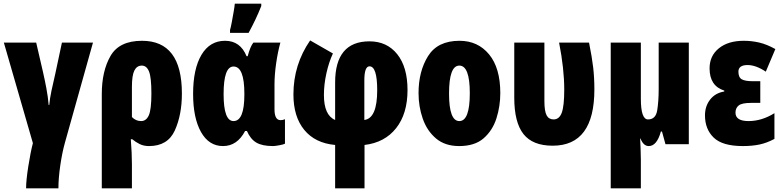

<svg xmlns="http://www.w3.org/2000/svg" viewBox="-20 -785 4264 1045"><path d="M317 -553 281 -384Q269 -333 260 -290.5Q251 -248 248 -213H245Q241 -259 232.5 -304Q224 -349 214 -393L177 -553H1L159 -6Q146 44 134 120.5Q122 197 122 240H298Q298 185 308 116Q318 47 333 -7L486 -553Z M804 -276Q804 -189 790 -157.5Q776 -126 748 -126Q719 -126 698 -148V-312Q698 -375 711.5 -401.5Q725 -428 752 -428Q778 -428 791 -396Q804 -364 804 -276ZM753 -563Q629 -563 581.5 -480.5Q534 -398 534 -273V240H698V107Q698 81 696.5 46Q695 11 692 -27H700Q718 -12 740 -1Q762 10 791 10Q893 10 931.5 -75Q970 -160 970 -276Q970 -563 753 -563Z M1333 -606Q1373 -679 1402 -752V-765H1258Q1257 -752 1252 -722.5Q1247 -693 1241.5 -664Q1236 -635 1232 -622V-606ZM1314 -72H1324Q1343 -28 1375 -9Q1407 10 1466 10Q1477 10 1501 5.5Q1525 1 1531 -3V-136Q1519 -131 1507 -131Q1474 -131 1474 -190V-324Q1474 -378 1483 -440.5Q1492 -503 1506 -553H1359Q1342 -532 1328 -479H1322Q1288 -563 1205 -563Q1122 -563 1076.5 -486.5Q1031 -410 1031 -274Q1031 -143 1074 -66.5Q1117 10 1194 10Q1271 10 1314 -72ZM1197 -273Q1197 -423 1251 -423Q1310 -423 1310 -275V-270Q1310 -126 1251 -126Q1197 -126 1197 -273Z M1577 -271Q1577 -150 1636 -78Q1695 -6 1804 4V240H1964V4Q2074 -9 2136 -87.5Q2198 -166 2198 -295Q2198 -420 2142 -490Q2086 -560 1991 -560Q1804 -560 1804 -336V-132Q1743 -158 1743 -268Q1743 -325 1756.5 -386Q1770 -447 1792 -494L1668 -565Q1577 -433 1577 -271ZM2033 -294Q2033 -141 1963 -132V-347Q1963 -424 1991 -424Q2033 -424 2033 -294Z M2481 -563Q2362 -563 2310 -480Q2258 -397 2258 -278Q2258 -205 2281 -139Q2304 -73 2353 -31.5Q2402 10 2479 10Q2564 10 2612.5 -32.5Q2661 -75 2682 -141Q2703 -207 2703 -278Q2703 -415 2642 -489Q2581 -563 2481 -563ZM2480 -428Q2537 -428 2537 -278Q2537 -126 2480 -126Q2424 -126 2424 -276Q2424 -428 2480 -428Z M3215 -298Q3215 -362 3208.5 -418Q3202 -474 3186 -553H3023Q3037 -482 3044 -418Q3051 -354 3051 -297Q3051 -208 3037.5 -171.5Q3024 -135 2993 -135Q2967 -135 2955 -157.5Q2943 -180 2943 -235V-553H2779V-253Q2779 -119 2829 -55.5Q2879 8 2988 8Q3215 8 3215 -298Z M3565 -553V-300Q3565 -234 3557 -184.5Q3549 -135 3507 -135Q3468 -135 3468 -247V-553H3304V240H3468V84Q3468 51 3466.5 21Q3465 -9 3464 -31H3466Q3482 10 3511 10Q3555 10 3577 -69H3583L3602 0H3729V-553Z M4077 -343Q4035 -343 4017 -353.5Q3999 -364 3999 -395Q3999 -431 4049 -431Q4094 -431 4148 -395L4200 -518Q4153 -544 4112 -553.5Q4071 -563 4028 -563Q3943 -563 3892.5 -522Q3842 -481 3842 -413Q3842 -317 3922 -292V-287Q3873 -279 3845 -243Q3817 -207 3817 -157Q3817 -82 3864.5 -36Q3912 10 4023 10Q4074 10 4114 1.5Q4154 -7 4195 -29V-169Q4126 -126 4054 -126Q3983 -126 3983 -172Q3983 -197 4000.5 -211Q4018 -225 4068 -225H4118V-343Z"/></svg>

Font: Noto Sans Display Condensed Black
Style: Regular
Weight: 900
Width: 3
Designer: Monotype Design team
Foundry: Monotype Imaging Inc.
Version: 1.000